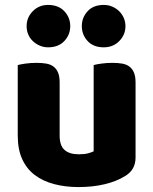

<svg xmlns="http://www.w3.org/2000/svg" viewBox="-20 -743 622 779"><path d="M52 -479Q62 -482 83.5 -485Q105 -488 128 -488Q150 -488 167.5 -485Q185 -482 197 -473Q209 -464 215.5 -448.5Q222 -433 222 -408V-193Q222 -152 242 -134.5Q262 -117 300 -117Q323 -117 337.5 -121Q352 -125 360 -129V-479Q370 -482 391.5 -485Q413 -488 436 -488Q458 -488 475.5 -485Q493 -482 505 -473Q517 -464 523.5 -448.5Q530 -433 530 -408V-104Q530 -54 488 -29Q453 -7 404.5 4.5Q356 16 299 16Q245 16 199.5 4Q154 -8 121 -33Q88 -58 70 -97.5Q52 -137 52 -193ZM88 -637Q88 -672 113 -697.5Q138 -723 175 -723Q217 -723 241 -697.5Q265 -672 265 -637Q265 -602 241 -576.5Q217 -551 175 -551Q157 -551 141 -558Q125 -565 113 -576.5Q101 -588 94.5 -603.5Q88 -619 88 -637ZM312 -637Q312 -672 335.5 -697.5Q359 -723 401 -723Q420 -723 436 -716Q452 -709 464 -697Q476 -685 482.5 -669.5Q489 -654 489 -637Q489 -602 464 -576.5Q439 -551 401 -551Q359 -551 335.5 -576.5Q312 -602 312 -637Z"/></svg>

Font: Baloo Bhaijaan
Style: Regular
Weight: 400
Designer: Devika Bhansali and Ek Type
Foundry: Ek Type
Version: Version 1.443;PS 1.000;hotconv 16.6.51;makeotf.lib2.5.65220;